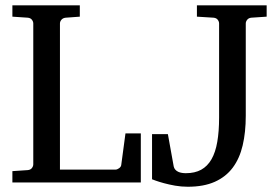

<svg xmlns="http://www.w3.org/2000/svg" viewBox="-20 -691 1056 727"><path d="M26.9 0V-43L85 -46.9Q95.7 -47.9 100.8 -54.7Q106 -61.5 106 -68.8V-602.1Q106 -609.4 100.8 -616.2Q95.7 -623 85 -624L26.9 -627.9V-670.9H282.2V-627.9L229 -624Q218.3 -623 212.6 -616.2Q207 -609.4 207 -602.1V-48.8H417Q423.8 -48.8 430.9 -54Q438 -59.1 439 -65.9L455.1 -186H513.2V0ZM931.6 -624Q921.4 -623 916 -616.2Q910.6 -609.4 910.6 -602.1V-252.9Q910.6 -190.4 898.9 -140.6Q887.2 -90.8 861.3 -56.2Q835.4 -21.5 793.5 -2.7Q751.5 16.1 690.9 16.1Q666.5 16.1 643.1 12Q619.6 7.8 601.1 2.7Q582.5 -2.4 570.1 -6.8Q557.6 -11.2 555.7 -12.2V-183.1H615.7L637.7 -61Q639.2 -53.7 643.8 -48.6Q648.4 -43.5 654.8 -40.5Q661.1 -37.6 668.7 -36.4Q676.3 -35.2 683.6 -35.2Q717.8 -35.2 741.7 -48.3Q765.6 -61.5 780.8 -87.9Q795.9 -114.3 802.7 -153.8Q809.6 -193.4 809.6 -246.1V-602.1Q809.6 -609.4 804.4 -616.2Q799.3 -623 788.6 -624L725.6 -627.9V-670.9H989.7V-627.9Z"/></svg>

Font: Charis SIL Eur
Style: Regular
Weight: 400
Foundry: SIL International
Version: Version 5.000